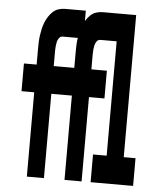

<svg xmlns="http://www.w3.org/2000/svg" viewBox="-53 -781 705 828"><g transform="rotate(5 300.0 -367.5)"><path d="M94 0V-365H39V-485H94V-552Q94 -567 94.5 -581.5Q95 -596 97 -610.5Q99 -625 102 -639Q105 -653 110.5 -667Q116 -681 124 -693.5Q132 -706 142.5 -716Q153 -726 167 -730.5Q181 -735 196 -735H285V-615H196Q186 -615 180 -607Q174 -599 172 -590Q170 -581 169 -571.5Q168 -562 168 -552V-485H285V-365H168V0ZM257 0V-365H202V-485H257V-552Q257 -567 257.5 -581.5Q258 -596 260 -610.5Q262 -625 265 -639Q268 -653 273.5 -667Q279 -681 287 -693.5Q295 -706 305.5 -716Q316 -726 330 -730.5Q344 -735 359 -735H448V-615H359Q349 -615 343 -607Q337 -599 335 -590Q333 -581 332 -571.5Q331 -562 331 -552V-485H398V-365H331V0ZM370 0V-120H429V-615H378V-735H503V-120H554V0Z"/></g></svg>

Font: Iosevka Heavy Extended
Style: Regular
Weight: 900
Width: 7
Monospace: yes
Designer: Belleve Invis
Foundry: Belleve Invis
Version: Version 32.5.0; ttfautohint (v1.8.4)